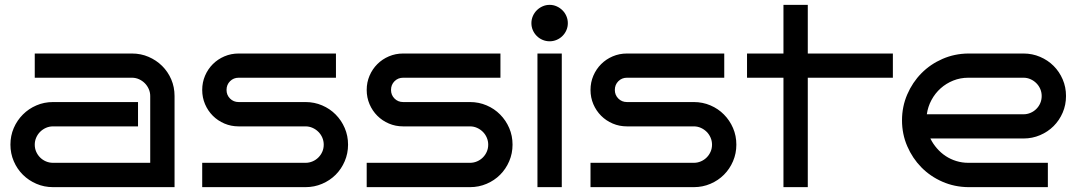

<svg xmlns="http://www.w3.org/2000/svg" viewBox="-20 -770 4432 790"><path d="M698.2 0H198.2Q161.6 0 129.9 -13.7Q98.1 -27.3 74.2 -51Q50.3 -74.7 36.6 -106.7Q22.9 -138.7 22.9 -174.8Q22.9 -211.4 36.6 -243.2Q50.3 -274.9 74.2 -298.8Q98.1 -322.8 129.9 -336.4Q161.6 -350.1 198.2 -350.1H547.9V-250H198.2Q182.6 -250 168.9 -243.9Q155.3 -237.8 145 -227.5Q134.8 -217.3 128.9 -203.6Q123 -189.9 123 -174.8Q123 -159.2 128.9 -145.8Q134.8 -132.3 145 -122.1Q155.3 -111.8 168.9 -106Q182.6 -100.1 198.2 -100.1H598.1V-375Q598.1 -390.1 592 -403.8Q585.9 -417.5 575.7 -427.7Q565.4 -438 551.8 -444.1Q538.1 -450.2 522.9 -450.2H123V-549.8H522.9Q559.6 -549.8 591.3 -536.1Q623 -522.5 647 -498.8Q670.9 -475.1 684.6 -443.4Q698.2 -411.6 698.2 -375Z M1412.1 -174.8Q1412.1 -138.7 1398.4 -106.7Q1384.8 -74.7 1361.1 -51Q1337.4 -27.3 1305.4 -13.7Q1273.4 0 1237.3 0H812V-100.1H1237.3Q1252.4 -100.1 1266.1 -106Q1279.8 -111.8 1290 -122.1Q1300.3 -132.3 1306.2 -145.8Q1312 -159.2 1312 -174.8Q1312 -189.9 1306.2 -203.6Q1300.3 -217.3 1290 -227.5Q1279.8 -237.8 1266.1 -243.9Q1252.4 -250 1237.3 -250H961.9Q930.7 -250 903.3 -261.7Q876 -273.4 855.7 -293.7Q835.4 -314 823.7 -341.3Q812 -368.7 812 -399.9Q812 -431.2 823.7 -458.5Q835.4 -485.8 855.7 -506.1Q876 -526.4 903.3 -538.1Q930.7 -549.8 961.9 -549.8H1362.3V-450.2H961.9Q940.9 -450.2 926.5 -435.8Q912.1 -421.4 912.1 -399.9Q912.1 -378.9 926.5 -364.5Q940.9 -350.1 961.9 -350.1H1237.3Q1273.4 -350.1 1305.4 -336.4Q1337.4 -322.8 1361.1 -298.8Q1384.8 -274.9 1398.4 -243.2Q1412.1 -211.4 1412.1 -174.8Z M2088.9 -174.8Q2088.9 -138.7 2075.2 -106.7Q2061.5 -74.7 2037.8 -51Q2014.2 -27.3 1982.2 -13.7Q1950.2 0 1914.1 0H1488.8V-100.1H1914.1Q1929.2 -100.1 1942.9 -106Q1956.5 -111.8 1966.8 -122.1Q1977.1 -132.3 1982.9 -145.8Q1988.8 -159.2 1988.8 -174.8Q1988.8 -189.9 1982.9 -203.6Q1977.1 -217.3 1966.8 -227.5Q1956.5 -237.8 1942.9 -243.9Q1929.2 -250 1914.1 -250H1638.7Q1607.4 -250 1580.1 -261.7Q1552.7 -273.4 1532.5 -293.7Q1512.2 -314 1500.5 -341.3Q1488.8 -368.7 1488.8 -399.9Q1488.8 -431.2 1500.5 -458.5Q1512.2 -485.8 1532.5 -506.1Q1552.7 -526.4 1580.1 -538.1Q1607.4 -549.8 1638.7 -549.8H2039.1V-450.2H1638.7Q1617.7 -450.2 1603.3 -435.8Q1588.9 -421.4 1588.9 -399.9Q1588.9 -378.9 1603.3 -364.5Q1617.7 -350.1 1638.7 -350.1H1914.1Q1950.2 -350.1 1982.2 -336.4Q2014.2 -322.8 2037.8 -298.8Q2061.5 -274.9 2075.2 -243.2Q2088.9 -211.4 2088.9 -174.8Z M2316.4 -674.8Q2316.4 -659.2 2310.5 -645.8Q2304.7 -632.3 2294.4 -622.1Q2284.2 -611.8 2270.5 -606Q2256.8 -600.1 2241.7 -600.1Q2226.1 -600.1 2212.4 -606Q2198.7 -611.8 2188.5 -622.1Q2178.2 -632.3 2172.4 -645.8Q2166.5 -659.2 2166.5 -674.8Q2166.5 -689.9 2172.4 -703.6Q2178.2 -717.3 2188.5 -727.5Q2198.7 -737.8 2212.4 -743.9Q2226.1 -750 2241.7 -750Q2256.8 -750 2270.5 -743.9Q2284.2 -737.8 2294.4 -727.5Q2304.7 -717.3 2310.5 -703.6Q2316.4 -689.9 2316.4 -674.8ZM2291.5 0H2191.4V-549.8H2291.5Z M3009.8 -174.8Q3009.8 -138.7 2996.1 -106.7Q2982.4 -74.7 2958.7 -51Q2935.1 -27.3 2903.1 -13.7Q2871.1 0 2835 0H2409.7V-100.1H2835Q2850.1 -100.1 2863.8 -106Q2877.4 -111.8 2887.7 -122.1Q2897.9 -132.3 2903.8 -145.8Q2909.7 -159.2 2909.7 -174.8Q2909.7 -189.9 2903.8 -203.6Q2897.9 -217.3 2887.7 -227.5Q2877.4 -237.8 2863.8 -243.9Q2850.1 -250 2835 -250H2559.6Q2528.3 -250 2501 -261.7Q2473.6 -273.4 2453.4 -293.7Q2433.1 -314 2421.4 -341.3Q2409.7 -368.7 2409.7 -399.9Q2409.7 -431.2 2421.4 -458.5Q2433.1 -485.8 2453.4 -506.1Q2473.6 -526.4 2501 -538.1Q2528.3 -549.8 2559.6 -549.8H2960V-450.2H2559.6Q2538.6 -450.2 2524.2 -435.8Q2509.8 -421.4 2509.8 -399.9Q2509.8 -378.9 2524.2 -364.5Q2538.6 -350.1 2559.6 -350.1H2835Q2871.1 -350.1 2903.1 -336.4Q2935.1 -322.8 2958.7 -298.8Q2982.4 -274.9 2996.1 -243.2Q3009.8 -211.4 3009.8 -174.8Z M3303.7 0H3203.6V-450.2H3053.7V-549.8H3203.6V-750H3303.7V-549.8H3653.8V-450.2H3303.7Z M4366.2 -375Q4366.2 -338.4 4352.5 -306.6Q4338.9 -274.9 4315.2 -251.2Q4291.5 -227.5 4259.5 -213.9Q4227.5 -200.2 4191.4 -200.2H3808.1Q3818.8 -178.2 3835 -159.7Q3851.1 -141.1 3871.1 -127.9Q3891.1 -114.7 3914.8 -107.4Q3938.5 -100.1 3964.4 -100.1H4291.5V0H3964.4Q3907.7 -0.5 3857.9 -22.2Q3808.1 -43.9 3771.2 -81.3Q3734.4 -118.7 3712.9 -168.5Q3691.4 -218.3 3691.4 -274.9Q3691.4 -331.5 3712.9 -381.3Q3734.4 -431.2 3771.2 -468.5Q3808.1 -505.9 3857.9 -527.6Q3907.7 -549.3 3964.4 -549.8H4191.4Q4227.5 -549.8 4259.5 -536.1Q4291.5 -522.5 4315.2 -498.8Q4338.9 -475.1 4352.5 -443.4Q4366.2 -411.6 4366.2 -375ZM4191.4 -299.8Q4206.5 -299.8 4220.2 -305.7Q4233.9 -311.5 4244.1 -321.8Q4254.4 -332 4260.3 -345.7Q4266.1 -359.4 4266.1 -375Q4266.1 -390.1 4260.3 -403.8Q4254.4 -417.5 4244.1 -427.7Q4233.9 -438 4220.2 -444.1Q4206.5 -450.2 4191.4 -450.2H3964.4Q3931.2 -450.2 3902.1 -438.5Q3873 -426.8 3850.3 -406.5Q3827.6 -386.2 3812.7 -358.6Q3797.9 -331.1 3793.5 -299.8Z"/></svg>

Font: Bruno Ace
Style: Regular
Weight: 400
Designer: Astigmatic (AOETI)
Foundry: Astigmatic (AOETI)
Version: Version 1.000